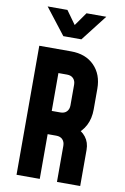

<svg xmlns="http://www.w3.org/2000/svg" viewBox="-104 -1039 713 1099"><g transform="rotate(10 252.0 -490.0)"><path d="M73 0V-750H258Q343 -750 393 -699.2Q443 -648.5 443 -565V-445Q443 -392 422 -351.5Q401 -311 362 -286L352 -330Q395.5 -314.5 419.2 -284Q443 -253.5 443 -210V0H308V-210Q308 -232.5 295 -246.2Q282 -260 258 -260H208V0ZM208 -395H258Q282 -395 295 -408.8Q308 -422.5 308 -445V-565Q308 -587.5 295 -601.2Q282 -615 258 -615H208ZM199 -828 81 -980H196L252 -902L307 -980H422L304 -828Z"/></g></svg>

Font: Mohave Light
Style: Regular
Weight: 300
Designer: Gumpita Rahayu
Foundry: Tokotype
Version: Version 2.003